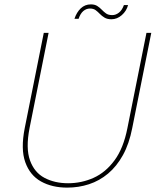

<svg xmlns="http://www.w3.org/2000/svg" viewBox="-20 -850 712 877"><path d="M180 -700H202L115 -265Q97 -173 117 -117.5Q137 -62 183.5 -37.5Q230 -13 291 -13Q352 -13 407 -37.5Q462 -62 503 -117.5Q544 -173 562 -265L649 -700H671L584 -265Q570 -193 541.5 -141.5Q513 -90 473.5 -57Q434 -24 386.5 -8.5Q339 7 287 7Q218 7 167.5 -21Q117 -49 95.5 -109Q74 -169 93 -265ZM320 -764Q330 -794 349 -812Q368 -830 395 -830Q413 -830 424.5 -822.5Q436 -815 445 -805.5Q454 -796 464.5 -788.5Q475 -781 493 -781Q509 -781 523.5 -792.5Q538 -804 546 -827H565Q558 -800 536.5 -781Q515 -762 489 -762Q470 -762 457.5 -769.5Q445 -777 436 -786.5Q427 -796 417 -803.5Q407 -811 391 -811Q374 -811 360.5 -799.5Q347 -788 339 -764Z"/></svg>

Font: Albert Sans Thin
Style: Italic
Weight: 250
Italic angle: -11.25°
Designer: Andreas Rasmussen
Foundry: a.Foundry
Version: Version 1.025